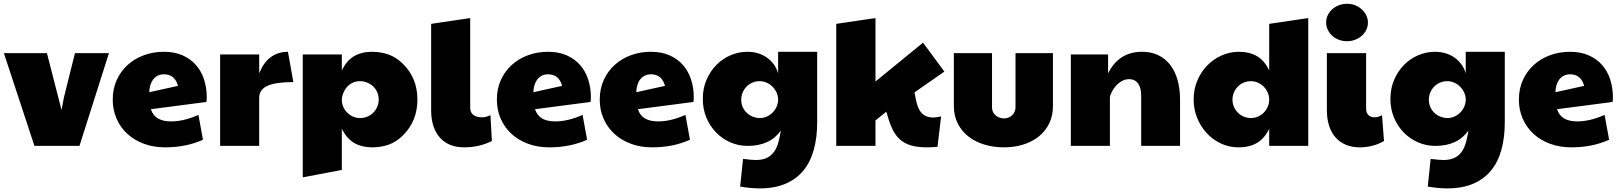

<svg xmlns="http://www.w3.org/2000/svg" viewBox="-20 -788 8754 1037"><path d="M1 -501H233.4L312.5 -193.4L325.2 -261.7L384.8 -501H568.4L409.2 0H166Z M904.3 -132.3Q972.7 -132.3 1051.8 -167.5L1076.2 -33.2Q985.4 7.8 872.1 7.8Q809.1 7.8 757.1 -11.5Q705.1 -30.8 667.7 -65.2Q630.4 -99.6 609.6 -147Q588.9 -194.3 588.9 -250Q588.9 -308.6 610.6 -356.2Q632.3 -403.8 669.9 -437.7Q707.5 -471.7 757.8 -490Q808.1 -508.3 865.2 -508.3Q922.9 -508.3 966.3 -489Q1009.8 -469.7 1038.8 -436.3Q1067.9 -402.8 1082.3 -358.2Q1096.7 -313.5 1096.7 -262.7Q1096.7 -255.9 1096.2 -249.5Q1095.7 -243.2 1094.7 -237.3L794.9 -198.2Q806.6 -163.1 834 -147.7Q861.3 -132.3 904.3 -132.3ZM941.4 -324.2Q924.3 -386.7 865.2 -386.7Q846.7 -386.7 832 -379.4Q817.4 -372.1 807.4 -359.1Q797.4 -346.2 792 -328.4Q786.6 -310.5 786.1 -290Z M1168.9 -493.7H1379.9V-391.6Q1403.8 -452.1 1443.6 -480.2Q1483.4 -508.3 1535.2 -508.3L1564.5 -344.7Q1469.2 -344.7 1424.6 -324.5Q1379.9 -304.2 1379.9 -259.8V0H1168.9Z M1990.2 7.8Q1935.1 7.8 1894 -15.4Q1853 -38.6 1826.2 -92.8V129.9L1615.2 169.9V-493.7H1826.2V-407.2Q1852.1 -461.4 1892.8 -484.9Q1933.6 -508.3 1989.3 -508.3Q2035.6 -508.3 2077.4 -493.9Q2119.1 -479.5 2156.2 -443.4Q2234.4 -366.7 2234.4 -250Q2234.4 -134.8 2156.7 -57.1Q2120.6 -21 2078.9 -6.6Q2037.1 7.8 1990.2 7.8ZM1826.2 -250Q1826.2 -228.5 1834.2 -210.4Q1842.3 -192.4 1856 -179Q1869.6 -165.5 1887.5 -158Q1905.3 -150.4 1924.8 -150.4Q1946.3 -150.4 1964.8 -158.4Q1983.4 -166.5 1996.8 -180.2Q2010.3 -193.8 2017.8 -211.9Q2025.4 -230 2025.4 -250Q2025.4 -273.4 2016.6 -292Q2007.8 -310.5 1993.4 -323.2Q1979 -335.9 1960.9 -342.8Q1942.9 -349.6 1924.8 -349.6Q1901.4 -349.6 1883.5 -340.6Q1865.7 -331.5 1853.5 -317.6Q1841.3 -303.7 1834.5 -286.6Q1827.6 -269.5 1826.2 -253.9Z M2636.7 -26.4Q2568.8 7.8 2486.3 7.8Q2443.8 7.8 2410.6 -6.1Q2377.4 -20 2354.7 -46.1Q2332 -72.3 2320.3 -109.1Q2308.6 -146 2308.6 -192.4V-659.2L2519.5 -690.4V-207Q2519.5 -180.2 2536.6 -167.2Q2553.7 -154.3 2583 -154.3Q2605.5 -154.3 2628.9 -166Z M2979 -132.3Q3047.4 -132.3 3126.5 -167.5L3150.9 -33.2Q3060.1 7.8 2946.8 7.8Q2883.8 7.8 2831.8 -11.5Q2779.8 -30.8 2742.4 -65.2Q2705.1 -99.6 2684.3 -147Q2663.6 -194.3 2663.6 -250Q2663.6 -308.6 2685.3 -356.2Q2707 -403.8 2744.6 -437.7Q2782.2 -471.7 2832.5 -490Q2882.8 -508.3 2939.9 -508.3Q2997.6 -508.3 3041 -489Q3084.5 -469.7 3113.5 -436.3Q3142.6 -402.8 3157 -358.2Q3171.4 -313.5 3171.4 -262.7Q3171.4 -255.9 3170.9 -249.5Q3170.4 -243.2 3169.4 -237.3L2869.6 -198.2Q2881.3 -163.1 2908.7 -147.7Q2936 -132.3 2979 -132.3ZM3016.1 -324.2Q2999 -386.7 2939.9 -386.7Q2921.4 -386.7 2906.7 -379.4Q2892.1 -372.1 2882.1 -359.1Q2872.1 -346.2 2866.7 -328.4Q2861.3 -310.5 2860.8 -290Z M3534.7 -132.3Q3603 -132.3 3682.1 -167.5L3706.5 -33.2Q3615.7 7.8 3502.4 7.8Q3439.5 7.8 3387.5 -11.5Q3335.4 -30.8 3298.1 -65.2Q3260.7 -99.6 3240 -147Q3219.2 -194.3 3219.2 -250Q3219.2 -308.6 3241 -356.2Q3262.7 -403.8 3300.3 -437.7Q3337.9 -471.7 3388.2 -490Q3438.5 -508.3 3495.6 -508.3Q3553.2 -508.3 3596.7 -489Q3640.1 -469.7 3669.2 -436.3Q3698.2 -402.8 3712.6 -358.2Q3727.1 -313.5 3727.1 -262.7Q3727.1 -255.9 3726.6 -249.5Q3726.1 -243.2 3725.1 -237.3L3425.3 -198.2Q3437 -163.1 3464.4 -147.7Q3491.7 -132.3 3534.7 -132.3ZM3571.8 -324.2Q3554.7 -386.7 3495.6 -386.7Q3477.1 -386.7 3462.4 -379.4Q3447.8 -372.1 3437.7 -359.1Q3427.7 -346.2 3422.4 -328.4Q3417 -310.5 3416.5 -290Z M4197.3 -83Q4139.2 0 4017.6 0Q3969.2 0 3925.3 -19Q3881.3 -38.1 3848.1 -72Q3814.9 -106 3795.4 -152.3Q3775.9 -198.7 3775.9 -253.4Q3775.9 -310.5 3796.1 -357.4Q3816.4 -404.3 3849.9 -438Q3883.3 -471.7 3926.8 -490Q3970.2 -508.3 4016.6 -508.3Q4047.4 -508.3 4074.5 -500Q4101.6 -491.7 4123 -476.3Q4144.5 -460.9 4159.9 -439.5Q4175.3 -418 4182.6 -391.6V-508.3H4393.6V-127Q4393.6 -44.9 4375.2 21.2Q4356.9 87.4 4318.8 133.5Q4280.8 179.7 4222.2 204.6Q4163.6 229.5 4083 229.5Q4059.6 229.5 4033.2 227.1Q4006.8 224.6 3977.5 219.7L3993.2 70.3Q4042 76.2 4061.5 76.2Q4099.1 76.2 4123 64Q4147 51.8 4161.6 30.5Q4176.3 9.3 4184.1 -19.8Q4191.9 -48.8 4197.3 -83ZM4182.6 -253.9Q4181.6 -273.4 4173.1 -290.8Q4164.6 -308.1 4150.9 -321.3Q4137.2 -334.5 4119.6 -342Q4102.1 -349.6 4083 -349.6Q4061.5 -349.6 4043.2 -341.6Q4024.9 -333.5 4011.7 -319.8Q3998.5 -306.2 3991 -288.1Q3983.4 -270 3983.4 -250Q3983.4 -226.1 3992.4 -207.5Q4001.5 -189 4015.9 -176.3Q4030.3 -163.6 4048.1 -157Q4065.9 -150.4 4083 -150.4Q4103 -150.4 4120.8 -158.2Q4138.7 -166 4152.1 -179.2Q4165.5 -192.4 4173.6 -209.7Q4181.6 -227.1 4182.6 -246.1Z M4919.4 -289.1Q4930.2 -225.6 4940.9 -203.6Q4963.4 -153.3 5020 -153.3Q5034.2 -153.3 5063 -159.2L5043.5 4.9Q5012.7 7.8 4987.8 7.8Q4934.1 7.8 4898.2 -3.2Q4862.3 -14.2 4837.6 -37.6Q4813 -61 4796.9 -97.4Q4780.8 -133.8 4767.1 -184.6L4708.5 -137.7V0H4496.6V-659.2L4708.5 -690.4V-347.7L4965.3 -557.6L5080.6 -401.4Z M5337.9 -208Q5337.9 -194.8 5343 -183.8Q5348.1 -172.9 5357.2 -165Q5366.2 -157.2 5378.2 -152.8Q5390.1 -148.4 5403.3 -148.4Q5416 -148.4 5427.2 -153.1Q5438.5 -157.7 5446.8 -165.8Q5455.1 -173.8 5460 -184.6Q5464.8 -195.3 5464.8 -208V-501H5667V-214.8Q5667 -163.1 5647 -121.8Q5627 -80.6 5591.6 -51.8Q5556.2 -22.9 5507.8 -7.6Q5459.5 7.8 5402.3 7.8Q5346.2 7.8 5296.9 -7.1Q5247.6 -22 5210.9 -50.5Q5174.3 -79.1 5153.1 -120.6Q5131.8 -162.1 5131.8 -214.8V-501H5337.9Z M5763.7 -493.7H5964.8V-391.6Q5994.1 -450.7 6040.3 -479.5Q6086.4 -508.3 6148.4 -508.3Q6198.2 -508.3 6236.3 -489.7Q6274.4 -471.2 6300.5 -437.3Q6326.7 -403.3 6340.1 -355.7Q6353.5 -308.1 6353.5 -250V0H6143.6V-270.5Q6143.6 -290 6139.9 -306.6Q6136.2 -323.2 6128.2 -335.2Q6120.1 -347.2 6107.9 -353.8Q6095.7 -360.4 6078.1 -360.4Q6056.6 -360.4 6038.6 -349.9Q6020.5 -339.4 6007.1 -324.2Q5993.7 -309.1 5985.4 -292.7Q5977.1 -276.4 5974.6 -264.6V0H5763.7Z M6670.9 -508.3Q6727.5 -508.3 6768.6 -484.9Q6809.6 -461.4 6835 -407.2V-659.2L7045.9 -690.4V0H6835V-92.8Q6811.5 -42.5 6771 -17.3Q6730.5 7.8 6669.9 7.8Q6617.7 7.8 6573.2 -13.4Q6528.8 -34.7 6496.3 -70.3Q6463.9 -106 6445.3 -152.6Q6426.8 -199.2 6426.8 -250Q6426.8 -304.7 6446.5 -352.1Q6466.3 -399.4 6500 -434.1Q6533.7 -468.8 6577.9 -488.5Q6622.1 -508.3 6670.9 -508.3ZM6835 -253.9Q6834 -273.4 6825.7 -291Q6817.4 -308.6 6804 -321.5Q6790.5 -334.5 6772.9 -342Q6755.4 -349.6 6736.3 -349.6Q6714.8 -349.6 6696.5 -341.6Q6678.2 -333.5 6665 -319.8Q6651.9 -306.2 6644.3 -288.1Q6636.7 -270 6636.7 -250Q6636.7 -228.5 6644.8 -210.4Q6652.8 -192.4 6666.5 -179Q6680.2 -165.5 6698.2 -158Q6716.3 -150.4 6736.3 -150.4Q6757.3 -150.4 6775.4 -158.7Q6793.5 -167 6806.6 -180.7Q6819.8 -194.3 6827.4 -212.4Q6835 -230.5 6835 -250Z M7142.6 -667Q7142.6 -689 7152.1 -707.5Q7161.6 -726.1 7177.2 -739.5Q7192.9 -752.9 7213.4 -760.3Q7233.9 -767.6 7255.9 -767.6Q7281.2 -767.6 7302 -758.5Q7322.8 -749.5 7337.4 -735.1Q7352.1 -720.7 7360.1 -702.9Q7368.2 -685.1 7368.2 -667Q7368.2 -644.5 7358.9 -626Q7349.6 -607.4 7334 -594Q7318.4 -580.6 7298.1 -573Q7277.8 -565.4 7255.9 -565.4Q7231.9 -565.4 7211.2 -573.2Q7190.4 -581.1 7175.3 -595Q7160.2 -608.9 7151.4 -627.2Q7142.6 -645.5 7142.6 -667ZM7455.1 -26.4Q7396 7.8 7324.2 7.8Q7281.7 7.8 7248.5 -6.3Q7215.3 -20.5 7192.6 -46.6Q7169.9 -72.8 7158.2 -109.9Q7146.5 -147 7146.5 -192.4V-501H7358.4V-202.1Q7358.4 -178.2 7371.1 -166.3Q7383.8 -154.3 7403.3 -154.3Q7422.9 -154.3 7444.3 -166Z M7911.1 -83Q7853 0 7731.4 0Q7683.1 0 7639.2 -19Q7595.2 -38.1 7562 -72Q7528.8 -106 7509.3 -152.3Q7489.7 -198.7 7489.7 -253.4Q7489.7 -310.5 7510 -357.4Q7530.3 -404.3 7563.7 -438Q7597.2 -471.7 7640.6 -490Q7684.1 -508.3 7730.5 -508.3Q7761.2 -508.3 7788.3 -500Q7815.4 -491.7 7836.9 -476.3Q7858.4 -460.9 7873.8 -439.5Q7889.2 -418 7896.5 -391.6V-508.3H8107.4V-127Q8107.4 -44.9 8089.1 21.2Q8070.8 87.4 8032.7 133.5Q7994.6 179.7 7936 204.6Q7877.4 229.5 7796.9 229.5Q7773.4 229.5 7747.1 227.1Q7720.7 224.6 7691.4 219.7L7707 70.3Q7755.9 76.2 7775.4 76.2Q7813 76.2 7836.9 64Q7860.8 51.8 7875.5 30.5Q7890.1 9.3 7897.9 -19.8Q7905.8 -48.8 7911.1 -83ZM7896.5 -253.9Q7895.5 -273.4 7887 -290.8Q7878.4 -308.1 7864.7 -321.3Q7851.1 -334.5 7833.5 -342Q7815.9 -349.6 7796.9 -349.6Q7775.4 -349.6 7757.1 -341.6Q7738.8 -333.5 7725.6 -319.8Q7712.4 -306.2 7704.8 -288.1Q7697.3 -270 7697.3 -250Q7697.3 -226.1 7706.3 -207.5Q7715.3 -189 7729.7 -176.3Q7744.1 -163.6 7762 -157Q7779.8 -150.4 7796.9 -150.4Q7816.9 -150.4 7834.7 -158.2Q7852.5 -166 7866 -179.2Q7879.4 -192.4 7887.5 -209.7Q7895.5 -227.1 7896.5 -246.1Z M8499 -132.3Q8567.4 -132.3 8646.5 -167.5L8670.9 -33.2Q8580.1 7.8 8466.8 7.8Q8403.8 7.8 8351.8 -11.5Q8299.8 -30.8 8262.5 -65.2Q8225.1 -99.6 8204.3 -147Q8183.6 -194.3 8183.6 -250Q8183.6 -308.6 8205.3 -356.2Q8227.1 -403.8 8264.6 -437.7Q8302.2 -471.7 8352.5 -490Q8402.8 -508.3 8460 -508.3Q8517.6 -508.3 8561 -489Q8604.5 -469.7 8633.5 -436.3Q8662.6 -402.8 8677 -358.2Q8691.4 -313.5 8691.4 -262.7Q8691.4 -255.9 8690.9 -249.5Q8690.4 -243.2 8689.5 -237.3L8389.6 -198.2Q8401.4 -163.1 8428.7 -147.7Q8456.1 -132.3 8499 -132.3ZM8536.1 -324.2Q8519 -386.7 8460 -386.7Q8441.4 -386.7 8426.8 -379.4Q8412.1 -372.1 8402.1 -359.1Q8392.1 -346.2 8386.7 -328.4Q8381.3 -310.5 8380.9 -290Z"/></svg>

Font: Paytone One
Style: Regular
Weight: 400
Designer: vernon adams
Foundry: vernon adams
Version: 1.000